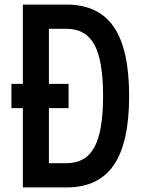

<svg xmlns="http://www.w3.org/2000/svg" viewBox="-20 -820 640 840"><path d="M30 -347V-453H280V-347ZM80 0V-800H271Q411 -800 478 -702Q545 -604 545 -400Q545 -196 478 -98Q411 0 271 0ZM194 -106H271Q355 -106 393 -176Q431 -246 431 -400Q431 -555 393 -624.5Q355 -694 271 -694H194Z"/></svg>

Font: Martian Mono Condensed
Style: Regular
Weight: 400
Width: 3
Designer: Roman Shamin
Foundry: Evil Martians
Version: Version 1.000